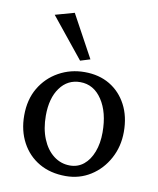

<svg xmlns="http://www.w3.org/2000/svg" viewBox="-77 -722 651 791"><g transform="rotate(10 248.0 -326.5)"><path d="M251 7.8Q187.5 7.8 140.1 -19.5Q92.8 -46.9 66.4 -96.2Q40 -145.5 40 -209Q40 -275.4 68.8 -324.2Q97.7 -373 147 -400.4Q196.3 -427.7 254.9 -427.7Q315.4 -427.7 360.4 -400.9Q405.3 -374 430.7 -325.7Q456.1 -277.3 456.1 -212.9Q456.1 -151.4 428.7 -101.1Q401.4 -50.8 355 -21.5Q308.6 7.8 251 7.8ZM260.7 -38.1Q293.9 -38.1 318.4 -58.1Q342.8 -78.1 356.4 -113.8Q370.1 -149.4 370.1 -195.3Q370.1 -279.3 335.4 -331.5Q300.8 -383.8 244.1 -383.8Q191.4 -383.8 159.7 -340.3Q127.9 -296.9 127.9 -223.6Q127.9 -168.9 145 -127Q162.1 -85 192.4 -61.5Q222.7 -38.1 260.7 -38.1ZM227.5 -470.7 91.8 -638.7 171.9 -661.1 268.6 -483.4Z"/></g></svg>

Font: Crimson Pro ExtraLight
Style: Regular
Weight: 400
Version: Version 1.002